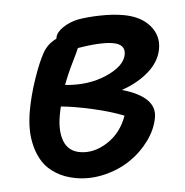

<svg xmlns="http://www.w3.org/2000/svg" viewBox="-46 -604 655 679"><g transform="rotate(5 281.0 -264.5)"><path d="M248 29.8Q207.5 29.8 175.3 16.8Q143.1 3.9 122.8 -17.6Q102.5 -39.1 89.1 -68.4Q75.7 -97.7 70.3 -127.9Q64.9 -158.2 64.9 -191.9Q64.9 -247.6 74.5 -308.3Q84 -369.1 96.2 -402.8Q107.4 -434.6 136.2 -455.1V-459Q136.2 -478 157 -498Q177.7 -518.1 207 -529.8Q239.3 -541.5 283.7 -550.3Q328.1 -559.1 365.2 -559.1Q427.2 -559.1 464.1 -528.8Q501 -498.5 501 -451.2Q501 -405.8 468.5 -365Q436 -324.2 382.8 -294.9Q507.8 -281.7 507.8 -208Q507.8 -165.5 486.6 -122.3Q465.3 -79.1 430.4 -45.7Q395.5 -12.2 347.2 8.8Q298.8 29.8 248 29.8ZM336.9 -457Q295.4 -457 214.8 -429.2Q213.4 -419.9 200.4 -375.7Q187.5 -331.5 181.2 -294.9Q263.7 -300.8 322.8 -340.1Q381.8 -379.4 381.8 -420.9Q381.8 -457 336.9 -457ZM171.9 -185.1Q171.9 -129.4 192.4 -96.2Q212.9 -63 253.9 -63Q303.7 -63 346.7 -102.8Q389.6 -142.6 399.9 -205.1Q352.5 -215.3 286.4 -218.5Q220.2 -221.7 172.9 -217.8Q171.9 -206.5 171.9 -185.1Z"/></g></svg>

Font: Shantell Sans Irregular
Style: Regular
Weight: 500
Designer: Stephen Nixon, Anya Danilova, Shantell Martin
Foundry: Arrow Type
Version: Version 1.006;[9816181b4]